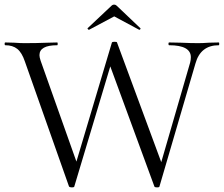

<svg xmlns="http://www.w3.org/2000/svg" viewBox="-24 -809 970 832"><path d="M479 -605 298 -1Q298 3 287 3Q278 3 275 -1L84 -542Q71 -581 51 -597Q31 -613 -1 -613Q-4 -613 -4 -619Q-4 -625 -1 -625L37 -624Q65 -622 82 -622Q134 -622 184 -624Q199 -625 224 -625Q226 -625 226 -619Q226 -613 224 -613Q147 -613 147 -570Q147 -561 152 -546L317 -81L281 -21L461 -625Q463 -628 472 -628Q483 -628 483 -625L686 -76L650 -21L800 -538Q803 -550 803 -561Q803 -613 709 -613Q706 -613 706 -619Q706 -625 709 -625L759 -624Q803 -622 835 -622Q855 -622 881 -624L924 -625Q926 -625 926 -619Q926 -613 924 -613Q845 -613 823 -534L667 -1Q667 3 656 3Q646 3 645 -1L443 -551ZM471 -789Q477 -789 482 -784L584 -687Q585 -687 585 -685Q585 -683 582.5 -681Q580 -679 579 -680L471 -738L362 -680Q360 -679 357 -682.5Q354 -686 356 -687L459 -784Q464 -789 471 -789Z"/></svg>

Font: Cormorant Infant
Style: Regular
Weight: 400
Designer: Christian Thalmann (Catharsis Fonts)
Foundry: Catharsis Fonts
Version: Version 4.000